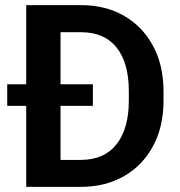

<svg xmlns="http://www.w3.org/2000/svg" viewBox="-20 -731 706 751"><path d="M294.9 0H82.5V-316.9H8.3V-401.4H82.5V-710.9H297.9Q393.1 -710.9 465.6 -668.9Q538.1 -627 578.9 -551Q619.6 -475.1 619.6 -373V-337.4Q619.6 -235.8 578.9 -159.9Q538.1 -84 465.1 -42Q392.1 0 294.9 0ZM343.3 -401.4V-316.9H216.8V-105.5H294.9Q387.7 -105.5 435.8 -166.7Q483.9 -228 483.9 -337.4V-374Q483.9 -485.8 435.8 -545.4Q387.7 -605 297.9 -605H216.8V-401.4Z"/></svg>

Font: Vazirmatn RD SemiBold
Style: Regular
Weight: 600
Designer: Saber Rastikerdar
Foundry: Saber Rastikerdar
Version: Version 32.102